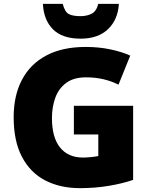

<svg xmlns="http://www.w3.org/2000/svg" viewBox="-20 -968 780 998"><path d="M364 -418H672V-33Q617 -14 545.5 -2Q474 10 396 10Q293 10 215.5 -30Q138 -70 94.5 -152Q51 -234 51 -359Q51 -471 94 -553Q137 -635 220.5 -679.5Q304 -724 426 -724Q493 -724 553 -711.5Q613 -699 657 -679L596 -528Q558 -547 516 -556.5Q474 -566 427 -566Q363 -566 324 -537Q285 -508 267.5 -460Q250 -412 250 -354Q250 -254 292 -201.5Q334 -149 412 -149Q429 -149 453.5 -151.5Q478 -154 491 -157V-269H364ZM598 -948Q593 -866 541.5 -816.5Q490 -767 399 -767Q304 -767 255.5 -815.5Q207 -864 203 -948H306Q317 -906 337.5 -895Q358 -884 399 -884Q431 -884 456 -896.5Q481 -909 491 -948Z"/></svg>

Font: Noto Sans Georgian Black
Style: Regular
Weight: 900
Designer: Monotype Design Team, Akaki Razmadze
Foundry: Google LLC
Version: Version 2.005; ttfautohint (v1.8.4.7-5d5b)